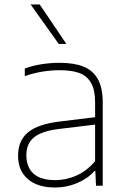

<svg xmlns="http://www.w3.org/2000/svg" viewBox="-20 -828 562 856"><path d="M438 -371V0H408L405 -65.5H401Q371.5 -32 324.5 -12Q277.5 8 225 8Q148 8 104.2 -29.5Q60.5 -67 60.5 -134Q60.5 -201.5 105.2 -238.2Q150 -275 248 -286.5L404 -305.5V-370.5Q404 -426.5 386 -458.2Q368 -490 333.8 -502.5Q299.5 -515 246 -515Q210 -515 169.8 -508.8Q129.5 -502.5 90.5 -488.5V-522.5Q123 -535 164.2 -541.5Q205.5 -548 245.5 -548Q309 -548 351.2 -531.5Q393.5 -515 415.8 -476Q438 -437 438 -371ZM404 -109.5V-272.5L247 -253.5Q167.5 -244.5 132.5 -216.2Q97.5 -188 97.5 -136.5Q97.5 -82.5 129.5 -53.8Q161.5 -25 226 -25Q276 -25 322.2 -46Q368.5 -67 404 -109.5ZM242 -632 116.5 -808H157L276 -632Z"/></svg>

Font: Encode Sans Semi Expanded Thin
Style: Regular
Weight: 250
Width: 6
Designer: Multiple Designers
Foundry: Impallari Type
Version: Version 2.000